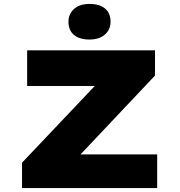

<svg xmlns="http://www.w3.org/2000/svg" viewBox="-20 -956 914 976"><path d="M92 0V-129L551 -613L649 -519H118V-700H768V-572L310 -87L212 -171H779V0ZM435 -755Q384 -755 356 -778.5Q328 -802 328 -846Q328 -885 356.5 -910.5Q385 -936 435 -936Q486 -936 514 -912.5Q542 -889 542 -846Q542 -806 513.5 -780.5Q485 -755 435 -755Z"/></svg>

Font: Lexend Tera ExtraBold
Style: Regular
Weight: 800
Designer: Bonnie Shaver-Troup, Thomas Jockin
Foundry: Lexend
Version: Version 1.007